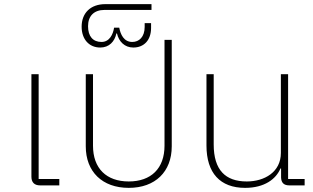

<svg xmlns="http://www.w3.org/2000/svg" viewBox="-20 -897 1515 929"><path d="M174 0H267V-31H167V-538H132V-42C132 -15 146 0 174 0Z M603 12C731 12 811 -66 811 -189V-704H776V-192C776 -82 711 -19 603 -19C495 -19 430 -82 430 -192V-538H395V-189C395 -66 475 12 603 12Z M465 -667C508 -667 535 -696 543 -735H546C555 -696 583 -667 625 -667C677 -667 711 -703 711 -762V-785H680V-767C680 -718 653 -694 620 -694C579 -694 563 -731 557 -763H532C527 -731 510 -694 471 -694C430 -694 406 -721 406 -770C406 -819 434 -849 486 -849H713V-877H490C417 -877 375 -833 375 -768C375 -707 411 -667 465 -667Z M1166 12C1260 12 1316 -31 1337 -82H1340V-38C1341 -14 1352 0 1380 0H1454V-31H1374V-538H1339V-157C1339 -64 1259 -19 1174 -19C1071 -19 1014 -74 1014 -198V-538H979V-193C979 -60 1045 12 1166 12Z"/></svg>

Font: IBM Plex Thai ExtraLight
Style: Regular
Weight: 200
Designer: Mike Abbink, Paul van der Laan, Pieter van Rosmalen, Ben Mitchell, Mark Frömberg
Foundry: Bold Monday
Version: Version 1.0